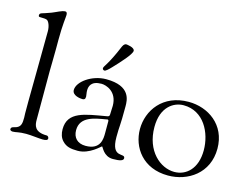

<svg xmlns="http://www.w3.org/2000/svg" viewBox="-103 -932 1479 1126"><g transform="rotate(15 636.5 -369.0)"><path d="M20 -693C20 -686 25 -685 31 -685C51 -685 64 -684 71 -681C83 -676 95 -648 95 -617C95 -490 91 -277 91 -192V-118C91 -108 92 -100 92 -92C92 -57 89 -38 65 -27C50 -20 31 -23 31 -5C31 -2 36 5 47 5C69 5 82 -3 128 -3C159 -3 208 4 229 4C248 4 260 1 260 -10C260 -17 254 -25 247 -25C171 -25 166 -66 166 -98V-396C166 -446 168 -444 168 -529V-585C168 -676 176 -722 176 -737C176 -747 174 -756 164 -756C144 -756 114 -738 88 -728C32 -706 20 -712 20 -693Z M463 -491C463 -485 469 -480 475 -480C483 -480 499 -495 514 -511C555 -554 611 -615 611 -636C611 -657 563 -662 559 -662C555 -662 545 -659 538 -643C486 -518 463 -505 463 -491ZM327 -85C327 -58 334 -33 352 -15C375 9 402 15 445 15C517 15 573 -47 577 -47C582 -47 599 8 657 8C699 8 720 2 720 -13C720 -49 644 11 644 -122C644 -197 649 -178 649 -308C649 -346 649 -434 499 -434C413 -434 331 -375 331 -324C331 -290 381 -285 393 -285C404 -285 411 -288 411 -305C411 -314 407 -326 407 -341C407 -366 416 -401 479 -401C507 -401 576 -380 576 -293C576 -277 574 -261 574 -241C574 -228 568 -227 557 -225C432 -203 327 -193 327 -85ZM405 -100C405 -183 493 -195 557 -206C560 -206 564 -208 567 -208C571 -208 574 -205 574 -199V-127C574 -94 574 -25 482 -25C432 -25 405 -55 405 -100Z M765 -203C765 -92 841 18 994 18C1114 18 1234 -59 1234 -209C1234 -355 1118 -431 1001 -431C844 -431 765 -316 765 -203ZM844 -237C844 -361 919 -404 977 -404C1100 -404 1159 -285 1159 -179C1159 -66 1095 -12 1024 -12C939 -12 844 -91 844 -237Z"/></g></svg>

Font: OFL Sorts Mill Goudy
Style: Regular
Weight: 500
Version: Version 003.000